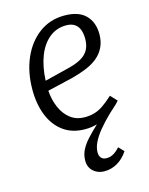

<svg xmlns="http://www.w3.org/2000/svg" viewBox="-113 -591 691 888"><g transform="rotate(-15 232.5 -147.0)"><path d="M51 -225Q51 -309 80 -375.5Q109 -442 161 -480.5Q213 -519 282 -519Q350 -519 383.5 -485Q417 -451 417 -394Q417 -359 404 -332Q391 -305 368 -286Q345 -267 313.5 -254Q282 -241 244 -231L121 -202Q124 -158 140 -121Q156 -84 184.5 -62Q213 -40 254 -40Q277 -40 298.5 -46Q320 -52 342 -67Q364 -82 390 -106L419 -75Q409 -63 396.5 -52Q384 -41 370 -28Q337 4 314 32Q291 60 279 85Q267 110 267 133Q267 149 275.5 159Q284 169 302 169Q319 169 334.5 160Q350 151 365 134L389 159Q367 192 338 208.5Q309 225 277 225Q256 225 239 216.5Q222 208 212 192.5Q202 177 202 156Q202 127 214 103.5Q226 80 247.5 56.5Q269 33 298 6Q285 10 270.5 12Q256 14 240 14Q179 14 136.5 -17Q94 -48 72.5 -102Q51 -156 51 -225ZM121 -250 241 -280Q277 -289 301 -303Q325 -317 336.5 -338.5Q348 -360 348 -391Q348 -414 341.5 -432.5Q335 -451 319.5 -462Q304 -473 278 -473Q232 -473 197.5 -445Q163 -417 143.5 -367Q124 -317 121 -250Z"/></g></svg>

Font: Literata Light
Style: Italic
Weight: 300
Italic angle: -2°
Designer: Latin by Veronika Burian and Jose Scaglione. Greek by Irene Vlachou. Cyrillic by Vera Evstafieva
Foundry: TypeTogether
Version: Version 3.103;gftools[0.9.29]